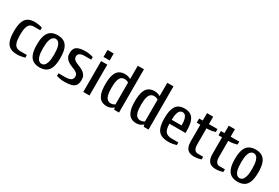

<svg xmlns="http://www.w3.org/2000/svg" viewBox="66 -1691 3913 2692"><g transform="rotate(30 2022.5 -345.0)"><path d="M243 10Q175 10 130.5 -14Q86 -38 64.5 -95Q43 -152 43 -250Q43 -348 64 -405Q85 -462 127.5 -486Q170 -510 233 -510Q266 -510 300.5 -504Q335 -498 357 -490V-447H253Q219 -447 194 -430.5Q169 -414 156 -371Q143 -328 143 -250Q143 -172 156.5 -129Q170 -86 197 -69.5Q224 -53 263 -53H367V-10Q345 -3 310.5 3.5Q276 10 243 10Z M605 10Q544 10 501.5 -15Q459 -40 437 -97Q415 -154 415 -250Q415 -347 437 -403.5Q459 -460 501.5 -485Q544 -510 605 -510Q667 -510 709.5 -485Q752 -460 773.5 -403.5Q795 -347 795 -250Q795 -154 773.5 -97Q752 -40 709.5 -15Q667 10 605 10ZM605 -48Q630 -48 650 -65.5Q670 -83 682.5 -127Q695 -171 695 -250Q695 -329 682.5 -373Q670 -417 650 -434.5Q630 -452 605 -452Q581 -452 560.5 -434.5Q540 -417 527.5 -373Q515 -329 515 -250Q515 -171 527.5 -127Q540 -83 560.5 -65.5Q581 -48 605 -48Z M1002 10Q970 10 936 3.5Q902 -3 879 -10V-53H982Q1046 -53 1076.5 -70.5Q1107 -88 1107 -130Q1107 -159 1090 -176.5Q1073 -194 1046.5 -206Q1020 -218 989.5 -230Q959 -242 932.5 -259.5Q906 -277 889 -305Q872 -333 872 -377Q872 -454 919 -482Q966 -510 1057 -510Q1090 -510 1124.5 -504Q1159 -498 1181 -490V-447H1077Q1029 -447 1000.5 -431Q972 -415 972 -380Q972 -351 989 -333.5Q1006 -316 1032.5 -304Q1059 -292 1089.5 -280Q1120 -268 1146.5 -250.5Q1173 -233 1190 -205.5Q1207 -178 1207 -133Q1207 -77 1185.5 -45.5Q1164 -14 1118.5 -2Q1073 10 1002 10Z M1311 0V-500H1411V0ZM1311 -567V-680H1411V-567Z M1691 10Q1640 10 1602.5 -14Q1565 -38 1544.5 -95Q1524 -152 1524 -250Q1524 -348 1544.5 -405Q1565 -462 1603 -486Q1641 -510 1694 -510Q1723 -510 1746 -503Q1769 -496 1789 -485V-700H1889V0H1811L1803 -30H1798Q1780 -12 1752.5 -1Q1725 10 1691 10ZM1724 -53Q1743 -53 1760.5 -59.5Q1778 -66 1789 -73V-427Q1780 -435 1761.5 -441Q1743 -447 1724 -447Q1695 -447 1672 -430.5Q1649 -414 1636.5 -371Q1624 -328 1624 -250Q1624 -172 1636.5 -129Q1649 -86 1672 -69.5Q1695 -53 1724 -53Z M2169 10Q2118 10 2080.5 -14Q2043 -38 2022.5 -95Q2002 -152 2002 -250Q2002 -348 2022.5 -405Q2043 -462 2081 -486Q2119 -510 2172 -510Q2201 -510 2224 -503Q2247 -496 2267 -485V-700H2367V0H2289L2281 -30H2276Q2258 -12 2230.5 -1Q2203 10 2169 10ZM2202 -53Q2221 -53 2238.5 -59.5Q2256 -66 2267 -73V-427Q2258 -435 2239.5 -441Q2221 -447 2202 -447Q2173 -447 2150 -430.5Q2127 -414 2114.5 -371Q2102 -328 2102 -250Q2102 -172 2114.5 -129Q2127 -86 2150 -69.5Q2173 -53 2202 -53Z M2695 10Q2620 10 2572.5 -14Q2525 -38 2502.5 -95Q2480 -152 2480 -250Q2480 -348 2501 -405Q2522 -462 2562 -486Q2602 -510 2660 -510Q2719 -510 2759 -486Q2799 -462 2819.5 -405Q2840 -348 2840 -250V-218H2580Q2580 -125 2612 -89Q2644 -53 2715 -53H2819V-10Q2797 -3 2762.5 3.5Q2728 10 2695 10ZM2580 -282H2740Q2740 -349 2729 -385.5Q2718 -422 2700 -437Q2682 -452 2660 -452Q2639 -452 2620.5 -437Q2602 -422 2591 -385.5Q2580 -349 2580 -282Z M3107 10Q3067 10 3034 -3.5Q3001 -17 2981.5 -53.5Q2962 -90 2962 -160V-422H2904V-490H2962V-610H3062V-490H3201V-442Q3179 -435 3144.5 -428.5Q3110 -422 3077 -422H3062V-160Q3062 -117 3073 -94Q3084 -71 3100 -62Q3116 -53 3131 -53H3221V-10Q3209 -5 3188 -0.5Q3167 4 3145.5 7Q3124 10 3107 10Z M3459 10Q3419 10 3386 -3.5Q3353 -17 3333.5 -53.5Q3314 -90 3314 -160V-422H3256V-490H3314V-610H3414V-490H3553V-442Q3531 -435 3496.5 -428.5Q3462 -422 3429 -422H3414V-160Q3414 -117 3425 -94Q3436 -71 3452 -62Q3468 -53 3483 -53H3573V-10Q3561 -5 3540 -0.5Q3519 4 3497.5 7Q3476 10 3459 10Z M3811 10Q3750 10 3707.5 -15Q3665 -40 3643 -97Q3621 -154 3621 -250Q3621 -347 3643 -403.5Q3665 -460 3707.5 -485Q3750 -510 3811 -510Q3873 -510 3915.5 -485Q3958 -460 3979.5 -403.5Q4001 -347 4001 -250Q4001 -154 3979.5 -97Q3958 -40 3915.5 -15Q3873 10 3811 10ZM3811 -48Q3836 -48 3856 -65.5Q3876 -83 3888.5 -127Q3901 -171 3901 -250Q3901 -329 3888.5 -373Q3876 -417 3856 -434.5Q3836 -452 3811 -452Q3787 -452 3766.5 -434.5Q3746 -417 3733.5 -373Q3721 -329 3721 -250Q3721 -171 3733.5 -127Q3746 -83 3766.5 -65.5Q3787 -48 3811 -48Z"/></g></svg>

Font: Cuprum Medium
Style: Regular
Weight: 500
Designer: Jovanny Lemonad
Foundry: Jovanny Lemonad
Version: Version 3.000